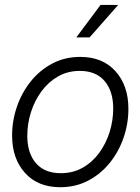

<svg xmlns="http://www.w3.org/2000/svg" viewBox="-20 -760 578 790"><path d="M228 10.3Q135.7 10.3 82.8 -48.6Q29.8 -107.4 29.8 -202.1Q29.8 -263.7 49.8 -321.5Q69.8 -379.4 106.9 -425.5Q144 -471.7 195.6 -498.8Q247.1 -525.9 310.1 -525.9Q402.3 -525.9 455.3 -466.8Q508.3 -407.7 508.3 -312.5Q508.3 -250.5 488.3 -192.9Q468.3 -135.3 431.2 -89.4Q394 -43.5 342.5 -16.6Q291 10.3 228 10.3ZM230 -47.4Q280.3 -47.4 320.3 -70.1Q360.4 -92.8 388.4 -131.3Q416.5 -169.9 431.2 -217.3Q445.8 -264.6 445.8 -313.5Q445.8 -385.3 410.2 -426.8Q374.5 -468.3 308.6 -468.3Q258.8 -468.3 219 -445.6Q179.2 -422.9 150.9 -384.5Q122.6 -346.2 107.4 -298.6Q92.3 -251 92.3 -200.7Q92.3 -129.9 127.9 -88.6Q163.6 -47.4 230 -47.4ZM293.9 -606 393.6 -739.7H466.3L348.6 -606Z"/></svg>

Font: Inter Display Light
Style: Italic
Weight: 300
Italic angle: -9.39999°
Designer: Rasmus Andersson
Foundry: rsms
Version: Version 4.000;git-a52131595